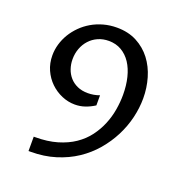

<svg xmlns="http://www.w3.org/2000/svg" viewBox="-130 -838 902 952"><g transform="rotate(20 320.5 -362.5)"><path d="M362.3 -327.6Q337.9 -312 312.7 -303.5Q287.6 -294.9 259.8 -294.9Q224.1 -294.9 190.4 -309.3Q156.7 -323.7 130.4 -349.1Q104 -374.5 88.1 -409.7Q72.3 -444.8 72.3 -486.8Q72.3 -516.6 80.8 -545.9Q89.4 -575.2 105.2 -601.6Q121.1 -627.9 143.8 -650.6Q166.5 -673.3 194.8 -689.9Q223.1 -706.5 256.6 -715.8Q290 -725.1 327.1 -725.1Q387.2 -725.1 432.6 -701.2Q478 -677.2 508.3 -637.5Q538.6 -597.7 553.7 -546.1Q568.8 -494.6 568.8 -439.5Q568.8 -389.2 556.4 -336.9Q543.9 -284.7 519 -235.8Q494.1 -187 457.5 -144Q420.9 -101.1 372.8 -69.1Q324.7 -37.1 264.9 -18.6Q205.1 0 134.8 0H123.5V-75.7H130.4Q195.8 -75.7 246.3 -90.6Q296.9 -105.5 334.5 -131.1Q372.1 -156.7 397.7 -190.9Q423.3 -225.1 439.2 -263.7Q455.1 -302.2 461.9 -342.8Q468.8 -383.3 468.8 -421.9Q468.8 -471.2 458.5 -512.9Q448.2 -554.7 428.2 -585Q408.2 -615.2 378.9 -632.3Q349.6 -649.4 312 -649.4Q280.8 -649.4 255.1 -637.9Q229.5 -626.5 211.2 -606.4Q192.9 -586.4 182.9 -559.8Q172.9 -533.2 172.9 -502.9Q172.9 -476.1 181.2 -452.1Q189.5 -428.2 205.6 -409.9Q221.7 -391.6 245.6 -380.9Q269.5 -370.1 301.3 -370.1Q332.5 -370.1 362.3 -380.9Z"/></g></svg>

Font: Proza Libre
Style: Regular
Weight: 400
Designer: Jasper de Waard
Foundry: Jasper de Waard
Version: Version 1.000; ttfautohint (v1.4.1.8-43bc)